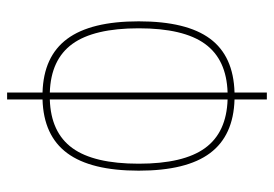

<svg xmlns="http://www.w3.org/2000/svg" viewBox="-135 -635 770 540"><g transform="rotate(90 250.0 -365.0)"><path d="M259.8 -99.6V0H240.2V-99.6Q138.7 -102.5 89.4 -168.9Q40 -235.4 40 -370.1Q40 -504.9 88.9 -570.8Q137.7 -636.7 240.2 -639.6V-730.5H259.8V-639.6Q361.3 -636.7 410.6 -570.8Q460 -504.9 460 -370.1Q460 -235.4 410.6 -168.9Q361.3 -102.5 259.8 -99.6ZM240.2 -120.1V-620.1Q147.5 -617.2 103.5 -556.6Q59.6 -496.1 59.6 -370.1Q59.6 -244.1 103.5 -183.6Q147.5 -123 240.2 -120.1ZM259.8 -620.1V-120.1Q352.5 -123 396.5 -183.6Q440.4 -244.1 440.4 -370.1Q440.4 -496.1 396.5 -556.6Q352.5 -617.2 259.8 -620.1Z"/></g></svg>

Font: Mgen+ 1m thin
Style: Regular
Weight: 100
Designer: [Source Han Sans]
Ryoko NISHIZUKA  (kana & ideographs); Paul D. Hunt (Latin, Greek & Cyrillic); Wenlong ZHANG  (bopomofo
Version: Version 1.059.20150602